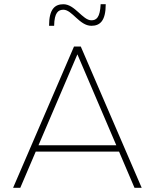

<svg xmlns="http://www.w3.org/2000/svg" viewBox="-20 -888 732 908"><path d="M650 0 362 -668H330L42 0H76L149 -171H543L616 0ZM530 -201H162L346 -631ZM412 -766C452 -766 480 -788 480 -868H456C453 -805 436 -792 412 -792C371 -792 334 -868 280 -868C240 -868 212 -846 212 -766H236C237 -829 256 -842 280 -842C321 -842 356 -766 412 -766Z"/></svg>

Font: Gantari Thin
Style: Regular
Weight: 250
Designer: Anugrah Pasau
Foundry: Lafontype
Version: Version 1.000